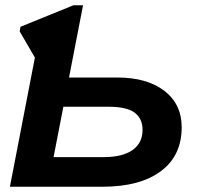

<svg xmlns="http://www.w3.org/2000/svg" viewBox="-20 -708 748 728"><path d="M241.7 -414.1H424.3Q537.6 -414.1 603.3 -363.5Q668.9 -313 668.9 -225.6Q668.9 -117.7 589.8 -58.8Q510.7 0 369.1 0H17.6L112.3 -489.7L54.7 -588.9L57.6 -606.4L258.3 -688H294.9ZM183.1 -112.3H374Q444.8 -112.3 482.7 -139.2Q520.5 -166 520.5 -215.3Q520.5 -258.8 490.2 -281Q460 -303.2 393.1 -303.2H220.2Z"/></svg>

Font: Arimo
Style: Bold Italic
Weight: 700
Italic angle: -12°
Designer: Steve Matteson
Foundry: Monotype Imaging Inc.
Version: Version 1.33